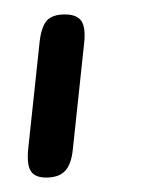

<svg xmlns="http://www.w3.org/2000/svg" viewBox="-20 -89 222 266"><path d="M44 157Q28.5 157 22.8 148.2Q17 139.5 19 118L35 -32Q37.5 -52.5 45.2 -60.8Q53 -69 70 -69Q86.5 -69 92.8 -59.8Q99 -50.5 96.5 -28.5L81 117Q79 138.5 70.2 147.8Q61.5 157 44 157Z"/></svg>

Font: Edu NSW ACT Hand
Style: Regular
Weight: 400
Designer: Tina and Corey Anderson, Eben Sorkin, Mirko Velimirovic
Foundry: Sorkin Type Co.
Version: Version 2.000